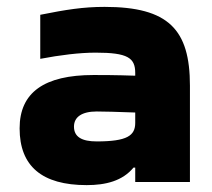

<svg xmlns="http://www.w3.org/2000/svg" viewBox="-20 -529 616 558"><path d="M284 -509C222 -509 172 -501 97 -486V-358C155 -369 211 -376 258 -376C351 -376 373 -361 373 -317V-309C316 -311 274 -311 252 -311C108 -311 37 -260 37 -156C37 -46 102 9 232 9C287 9 336 -3 368 -42H373V0H532V-280C532 -443 470 -509 284 -509ZM195 -161C195 -189 218 -205 261 -205C280 -205 321 -204 373 -202V-172C373 -135 350 -118 261 -118C218 -118 195 -131 195 -161Z"/></svg>

Font: LT Wave Text Black
Style: Regular
Weight: 900
Designer: Daniel Lyons
Version: Version 2.5 (Glyphs App)